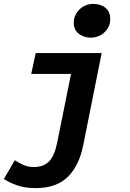

<svg xmlns="http://www.w3.org/2000/svg" viewBox="-44 -768 664 984"><path d="M139 196Q83 196 42.5 181.5Q2 167 -24 149L32 53Q54 68 77.5 78Q101 88 130 88Q180 88 208 58.5Q236 29 249 -37L320 -389H116L139 -496H477L383 -26Q362 81 303.5 138.5Q245 196 139 196ZM420 -575Q387 -575 360.5 -594.5Q334 -614 334 -653Q334 -678 347.5 -700Q361 -722 383.5 -735Q406 -748 434 -748Q472 -748 496.5 -728Q521 -708 521 -670Q521 -630 491.5 -602.5Q462 -575 420 -575Z"/></svg>

Font: Source Code Pro ExtraLight
Style: Bold Italic
Weight: 700
Italic angle: -11°
Monospace: yes
Version: Version 1.016;hotconv 1.0.116;makeotfexe 2.5.65601